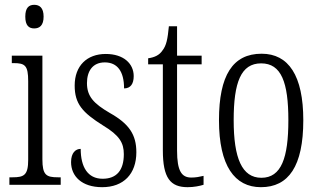

<svg xmlns="http://www.w3.org/2000/svg" viewBox="-20 -767 1323 797"><path d="M122 -649C144 -649 161 -661 161 -698C161 -735 144 -747 122 -747C100 -747 85 -735 85 -698C85 -661 100 -649 122 -649ZM19 0H232V-31H221C172 -31 156 -40 156 -106V-536H29V-505H37C84 -505 97 -495 97 -430V-104C97 -40 80 -31 32 -31H19Z M404 10C493 10 546 -45 546 -135C546 -208 516 -253 436 -298C369 -337 341 -367 341 -422C341 -471 364 -508 415 -508C467 -508 495 -471 495 -400C522 -400 535 -419 535 -451C535 -503 493 -543 419 -543C341 -543 290 -494 290 -412C290 -336 322 -300 408 -246C476 -205 494 -174 494 -127C494 -60 464 -25 406 -25C344 -25 315 -74 315 -149C294 -149 275 -133 275 -94C275 -36 319 10 404 10Z M759 10C785 10 809 5 825 0V-37C807 -33 794 -30 774 -30C734 -30 715 -57 715 -142V-500H817V-536H715V-658H681C676 -606 671 -578 654 -557C642 -539 623 -529 595 -525V-500H656V-143C656 -28 687 10 759 10Z M1063 10C1178 10 1239 -77 1239 -268C1239 -453 1178 -544 1066 -544C946 -544 889 -454 889 -268C889 -79 954 10 1063 10ZM1065 -29C984 -29 950 -111 950 -268C950 -425 980 -504 1064 -504C1148 -504 1177 -425 1177 -268C1177 -112 1148 -29 1065 -29Z"/></svg>

Font: Noto Serif Devanagari ExtraCondensed Light
Style: Regular
Weight: 300
Width: 2
Designer: Universal Thirst, Indian Type Foundry and the Monotype Design Team
Foundry: Monotype Imaging Inc.
Version: Version 2.004